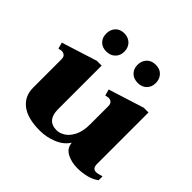

<svg xmlns="http://www.w3.org/2000/svg" viewBox="-174 -863 1046 1046"><g transform="rotate(45 349.0 -340.5)"><path d="M148 -620Q148 -651 166.5 -671Q185 -691 217 -691Q249 -691 268.5 -671Q288 -651 288 -620Q288 -590 268.5 -570.5Q249 -551 217 -551Q185 -551 166.5 -570.5Q148 -590 148 -620ZM389 -620Q389 -651 408 -671Q427 -691 460 -691Q492 -691 511 -671Q530 -651 530 -620Q530 -590 511 -570.5Q492 -551 460 -551Q427 -551 408 -570.5Q389 -590 389 -620ZM684 -56V-26Q661 -8 627 1Q593 10 555 10Q510 10 474.5 -8.5Q439 -27 436 -67Q412 -29 364.5 -9.5Q317 10 266 10Q171 10 123 -27.5Q75 -65 75 -130V-348Q75 -367 65.5 -374.5Q56 -382 43 -382Q39 -382 22 -378L12 -414L217 -479H254V-144Q254 -56 330 -56Q352 -56 376.5 -71Q401 -86 418.5 -120.5Q436 -155 436 -208V-348Q436 -367 426.5 -374.5Q417 -382 404 -382Q400 -382 383 -378L373 -414L579 -479H615V-83Q615 -47 642 -47Q657 -47 684 -56Z"/></g></svg>

Font: Taviraj
Style: Bold
Weight: 700
Designer: Katatrad Team
Foundry: CadsonDemak
Version: Version 1.001